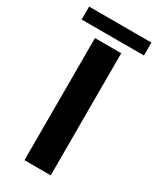

<svg xmlns="http://www.w3.org/2000/svg" viewBox="-227 -761 672 817"><g transform="rotate(30 109.0 -352.0)"><path d="M44.5 0V-600H173.5V0ZM-44 -703.5H262V-640H-44Z"/></g></svg>

Font: Big Shoulders Stencil Display Thin ExtraBold
Style: Regular
Weight: 800
Version: Version 2.001